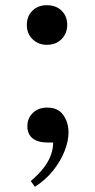

<svg xmlns="http://www.w3.org/2000/svg" viewBox="-20 -547 365 737"><path d="M114 170 98 148Q130 121 149 95.5Q168 70 176 46.5Q184 23 184 0H163Q137 0 119.5 -7.5Q102 -15 93.5 -29Q85 -43 85 -62Q85 -93 106 -113.5Q127 -134 161 -134Q203 -134 223 -105.5Q243 -77 243 -38Q243 -6 228 32.5Q213 71 184.5 107Q156 143 114 170ZM160 -375Q127 -375 105 -396.5Q83 -418 83 -451Q83 -485 104.5 -506Q126 -527 160 -527Q195 -527 216.5 -506Q238 -485 238 -452Q238 -419 216.5 -397Q195 -375 160 -375Z"/></svg>

Font: Literata 60pt Medium
Style: Regular
Weight: 500
Designer: Latin by Veronika Burian and Jose Scaglione. Greek by Irene Vlachou. Cyrillic by Vera Evstafieva.
Foundry: TypeTogether
Version: Version 3.103;gftools[0.9.29]